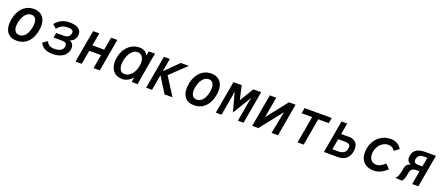

<svg xmlns="http://www.w3.org/2000/svg" viewBox="94 -1800 7013 3051"><g transform="rotate(20 3600.0 -274.0)"><path d="M50.5 -202Q50.5 -241.5 58.5 -284.5Q74 -369 113.2 -431.2Q152.5 -493.5 210.8 -526.8Q269 -560 340 -560Q403 -560 448 -534.5Q493 -509 517 -460.8Q541 -412.5 541 -346Q541 -310 533.5 -268.5Q518 -182 480 -119.8Q442 -57.5 383.8 -24.2Q325.5 9 251.5 9Q154 9 102.2 -46.5Q50.5 -102 50.5 -202ZM419.5 -282Q425.5 -315 425.5 -343Q425.5 -399.5 402 -430.2Q378.5 -461 334 -461Q295.5 -461 262.5 -437Q229.5 -413 205.8 -369Q182 -325 171.5 -266Q166 -234 166 -209.5Q166 -152.5 190.8 -121.2Q215.5 -90 260 -90Q321 -90 362.2 -141Q403.5 -192 419.5 -282Z M644.5 -102 725 -155.5Q741.5 -113 774.5 -94Q807.5 -75 859.5 -75Q922.5 -75 961 -96.5Q999.5 -118 1005.5 -153L1008.5 -168Q1010 -177 1010 -185Q1010 -212.5 990 -226Q970 -239.5 928 -239.5H787L801.5 -321H925Q971 -321 1001 -339.8Q1031 -358.5 1037 -392.5L1039 -404.5Q1040.5 -412 1040.5 -418.5Q1040.5 -444 1017.8 -455.8Q995 -467.5 944.5 -467.5Q888.5 -467.5 847.5 -446.5Q806.5 -425.5 774.5 -382L708.5 -439Q757 -497.5 814.2 -525.2Q871.5 -553 949.5 -553Q1045 -553 1095.2 -519.5Q1145.5 -486 1145.5 -425Q1145.5 -408.5 1143 -396Q1128 -310 1041.5 -284Q1076 -274 1095 -247.2Q1114 -220.5 1114 -181.5Q1114 -169.5 1111.5 -153Q1102.5 -102 1069.2 -64.8Q1036 -27.5 982 -7.8Q928 12 858 12Q697 12 644.5 -102Z M1342.5 -550H1448L1410 -333.5H1609.5L1647.5 -550H1752.5L1655.5 0H1550.5L1592 -235.5H1392.5L1351 0H1245.5Z M1833.5 -212Q1833.5 -245.5 1839.5 -282Q1853.5 -364 1894.2 -426.5Q1935 -489 1995 -523.5Q2055 -558 2125 -558Q2178.5 -558 2214.2 -537.8Q2250 -517.5 2265 -480L2270.5 -483L2286.5 -550H2392Q2385.5 -527 2380.5 -501.2Q2375.5 -475.5 2371.5 -452L2306 -67.5Q2305.5 -63.5 2303.2 -50.5Q2301 -37.5 2299.8 -25.8Q2298.5 -14 2298.5 0H2195.5Q2195.5 -0.5 2204 -63L2207.5 -86.5L2203 -80Q2189.5 -59 2164 -38.8Q2138.5 -18.5 2105 -5.2Q2071.5 8 2036 8Q1973 8 1927.2 -19Q1881.5 -46 1857.5 -95.8Q1833.5 -145.5 1833.5 -212ZM2227.5 -285.5Q2232 -312.5 2232 -338Q2232 -401 2203.8 -439.8Q2175.5 -478.5 2122.5 -478.5Q2074.5 -478.5 2038.5 -444.8Q2002.5 -411 1981.2 -362.8Q1960 -314.5 1952 -268.5Q1947 -240 1947 -211.5Q1947 -155 1968.8 -117.2Q1990.5 -79.5 2041 -79.5Q2087 -79.5 2126 -106.8Q2165 -134 2191.2 -181Q2217.5 -228 2227.5 -285.5Z M2588 -257.5 2541.5 6H2442.5L2540.5 -551.5H2640L2600.5 -328.5L2825.5 -551.5H2962L2694.5 -297.5L2888.5 6H2754Z M3050.5 -202Q3050.5 -241.5 3058.5 -284.5Q3074 -369 3113.2 -431.2Q3152.5 -493.5 3210.8 -526.8Q3269 -560 3340 -560Q3403 -560 3448 -534.5Q3493 -509 3517 -460.8Q3541 -412.5 3541 -346Q3541 -310 3533.5 -268.5Q3518 -182 3480 -119.8Q3442 -57.5 3383.8 -24.2Q3325.5 9 3251.5 9Q3154 9 3102.2 -46.5Q3050.5 -102 3050.5 -202ZM3419.5 -282Q3425.5 -315 3425.5 -343Q3425.5 -399.5 3402 -430.2Q3378.5 -461 3334 -461Q3295.5 -461 3262.5 -437Q3229.5 -413 3205.8 -369Q3182 -325 3171.5 -266Q3166 -234 3166 -209.5Q3166 -152.5 3190.8 -121.2Q3215.5 -90 3260 -90Q3321 -90 3362.2 -141Q3403.5 -192 3419.5 -282Z M3716 -551.5H3855.5L3907 -322.5H3914L4052 -551.5H4185L4087.5 0H3992L4054 -356.5L4067.5 -402.5H4061L3873 -95L3789.5 -402.5H3781L3777 -356.5L3714.5 0H3618.5Z M4331 -551.5H4439.5L4382 -221.5L4376 -198.5L4654.5 -551.5H4766.5L4669.5 0H4560.5L4634 -377L4336.5 0H4233.5Z M5081 -457H4902L4918.5 -550H5378.5L5362 -457H5184L5103.5 0H5000.5Z M5543.5 -551H5639.5L5606 -361.5H5747Q5791.5 -361.5 5824 -343.5Q5856.5 -325.5 5874 -292.2Q5891.5 -259 5891.5 -214Q5891.5 -194.5 5887.5 -169.5Q5873 -88 5821.5 -44Q5770 0 5691 0H5446.5ZM5789.5 -170 5794 -195Q5795.5 -203.5 5795.5 -211Q5795.5 -242 5770.8 -255.2Q5746 -268.5 5702 -268.5H5590L5557.5 -87H5663Q5711 -87 5746.8 -108.2Q5782.5 -129.5 5789.5 -170Z M6060 -215.5Q6060 -248 6066 -283Q6081 -366.5 6124.5 -428.5Q6168 -490.5 6233.5 -524.2Q6299 -558 6379 -558Q6502 -558 6562.5 -455L6482 -396.5Q6463 -427.5 6437.5 -442.5Q6412 -457.5 6373.5 -457.5Q6326 -457.5 6284.8 -434Q6243.5 -410.5 6215.2 -368Q6187 -325.5 6177 -270Q6173.5 -249.5 6173.5 -229Q6173.5 -187 6189.5 -156.2Q6205.5 -125.5 6233 -109.5Q6260.5 -93.5 6294 -93.5Q6332 -93.5 6371 -114.8Q6410 -136 6441 -167L6511 -95Q6407 8 6286 8Q6218 8 6167 -18.2Q6116 -44.5 6088 -95Q6060 -145.5 6060 -215.5Z M6721.5 -177Q6726.5 -209.5 6736.5 -229.8Q6746.5 -250 6764 -262.8Q6781.5 -275.5 6811 -284.5Q6745 -310.5 6745 -380.5Q6745 -398.5 6748.5 -416Q6760 -482 6812 -516.5Q6864 -551 6954.5 -551H7140L7043 0H6938.5L6979 -231H6918.5Q6883.5 -231 6863 -218.5Q6842.5 -206 6832.2 -182.8Q6822 -159.5 6816 -122Q6810.5 -83 6800.5 -52.5Q6790.5 -22 6769 3.5L6648 -1.5Q6677 -12 6695.5 -66.5Q6714 -121 6721.5 -177ZM6994.5 -318.5 7022.5 -475H6969.5Q6917.5 -475 6889.5 -455.5Q6861.5 -436 6854 -393Q6852 -383 6852 -372.5Q6852 -349 6864 -337.2Q6876 -325.5 6896.2 -322Q6916.5 -318.5 6950 -318.5Z"/></g></svg>

Font: JuliaMono SemiBoldItalic
Style: Regular
Weight: 600
Italic angle: -9°
Monospace: yes
Designer: cormullion
Foundry: corm
Version: Version 0.049; ttfautohint (v1.8.4)